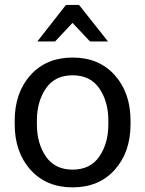

<svg xmlns="http://www.w3.org/2000/svg" viewBox="-20 -769 607 803"><path d="M41.5 -249V-264.6Q41.5 -380.9 107.4 -454.6Q173.3 -528.3 283.7 -528.3Q394 -528.3 460 -454.6Q525.9 -380.9 525.9 -264.6V-249Q525.9 -132.8 460 -59.1Q394 14.6 283.7 14.6Q173.3 14.6 107.4 -59.1Q41.5 -132.8 41.5 -249ZM134.3 -264.6V-249Q134.3 -169.4 171.9 -114.5Q209.5 -59.6 283.7 -59.6Q357.9 -59.6 395.5 -114.5Q433.1 -169.4 433.1 -249V-264.6Q433.1 -344.2 395.5 -399.2Q357.9 -454.1 283.7 -454.1Q209.5 -454.1 171.9 -399.2Q134.3 -344.2 134.3 -264.6ZM310.5 -748.5 431.6 -595.7H356.4L283.2 -673.3L210.4 -595.7H136.2L255.9 -748.5Z"/></svg>

Font: RobotoFlex
Style: Regular
Weight: 400
Designer: Berlow after Robertson
Foundry: Google
Version: Version 2.136